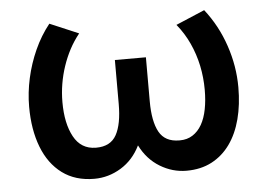

<svg xmlns="http://www.w3.org/2000/svg" viewBox="-43 -564 884 635"><g transform="rotate(-5 399.0 -247.0)"><path d="M246 15Q183 15 139.5 -17.2Q96 -49.5 73.8 -107.2Q51.5 -165 51.5 -241Q51.5 -288 62 -335.5Q72.5 -383 92.5 -427.5Q112.5 -472 142 -509L237.5 -468.5Q219 -445.5 205.2 -419.5Q191.5 -393.5 182 -365.2Q172.5 -337 167.5 -307.2Q162.5 -277.5 162.5 -246.5Q162.5 -176 186.5 -131.8Q210.5 -87.5 259.5 -87Q260 -87 261 -87Q308.5 -87 328 -122.2Q347.5 -157.5 347.5 -224.5V-370.5H450.5V-224.5Q450.5 -157.5 470 -122.2Q489.5 -87 537 -87Q538 -87 538.5 -87Q563 -87 581.2 -98.8Q599.5 -110.5 611.5 -131.5Q623.5 -152.5 629.2 -181.8Q635 -211 635 -246.5Q635 -287.5 626.8 -326.8Q618.5 -366 602 -402Q585.5 -438 560.5 -468.5L656 -509Q700 -453 723.2 -384.2Q746.5 -315.5 746.5 -245Q746.5 -187.5 734 -139.8Q721.5 -92 696.8 -57.5Q672 -23 635.8 -4Q599.5 15 552 15Q505.5 15 464 -10.2Q422.5 -35.5 399 -82.5Q376 -35.5 334.5 -10.2Q293 15 246 15Z"/></g></svg>

Font: Geologica EX
Style: Regular
Weight: 400
Designer: Sindre Bremnes, Frode Helland
Foundry: Monokrom Skriftforlag AS
Version: Version 1.010;gftools[0.9.28]